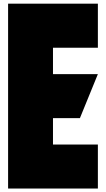

<svg xmlns="http://www.w3.org/2000/svg" viewBox="-20 -997 588 1065"><path d="M273.9 -341.8V-195.3H522.9V48.8H24.9V-976.6H522.9V-732.4H273.9V-585.9H522.9L423.3 -341.8Z"/></svg>

Font: Wilelessous
Style: Regular
Weight: 400
Designer: Kristopher Martin
Foundry: Kristopher Martin
Version: Version 1.0; ttfautohint (v1.8.4.7-5d5b)